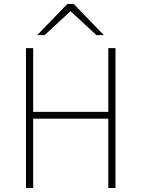

<svg xmlns="http://www.w3.org/2000/svg" viewBox="-20 -941 708 961"><path d="M522 -347H146V0H110V-700H146V-381H522V-700H558V0H522ZM333 -885 203 -765H166L317 -921H349L500 -765H463Z"/></svg>

Font: Overpass Thin
Style: Regular
Weight: 100
Designer: Delve Withrington, Thomas Jockin
Foundry: Delve Fonts
Version: Version 3.000;DELV;Overpass